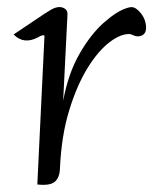

<svg xmlns="http://www.w3.org/2000/svg" viewBox="-20 -515 427 535"><path d="M18 -419Q35 -430 59 -446.5Q83 -463 104.5 -477Q126 -491 133 -493Q147 -498 158 -492.5Q169 -487 168 -474L156 -234Q170 -310 201.5 -365Q233 -420 270 -452.5Q307 -485 335 -493Q347 -497 354.5 -493.5Q362 -490 370 -481Q386 -463 387 -440Q388 -417 368 -414Q361 -413 354.5 -415.5Q348 -418 343 -420Q318 -422 286 -398Q254 -374 224 -325.5Q194 -277 172.5 -206.5Q151 -136 147 -45Q146 -19 132 -8Q118 3 84 -1L104 -416Q102 -417 98 -416.5Q94 -416 86 -411Q46 -390 18 -419Z"/></svg>

Font: Diphylleia
Style: Regular
Weight: 400
Designer: Minha Hyung
Foundry: JAMO
Version: Version 1.000; ttfautohint (v1.8.4.7-5d5b);gftools[0.9.28]